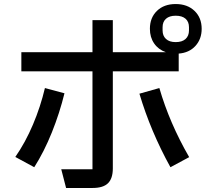

<svg xmlns="http://www.w3.org/2000/svg" viewBox="-20 -894 1040 953"><path d="M981 -751Q981 -700 950 -666Q919 -632 867 -628V-540H540V-58Q540 -8 516 15.5Q492 39 440 39H308L284 -54H439V-540H86V-635H439V-794H540V-635H803Q766 -648 745 -678.5Q724 -709 724 -751Q724 -806 759 -840Q794 -874 852 -874Q910 -874 945.5 -840Q981 -806 981 -751ZM918 -759Q918 -786 901 -801Q884 -816 852 -816Q821 -816 804 -801Q787 -786 787 -759V-743Q787 -716 804 -700.5Q821 -685 852 -685Q884 -685 901 -700.5Q918 -716 918 -743ZM300 -431Q276 -333 237.5 -237Q199 -141 150 -64L56 -115Q106 -187 143.5 -275.5Q181 -364 203 -457ZM771 -457Q821 -284 919 -114L826 -64Q728 -241 672 -429Z"/></svg>

Font: IBM Plex Sans JP Medm
Style: Regular
Weight: 500
Designer: Mike Abbink; Paul van der Laan; Pieter van Rosmalen; Wujin Sim; Yejin Wi; Jinhee Kim; Boomi Park; Yona Kim; Kichan Ma
Foundry: Sandoll Inc.
Version: Version 1.002